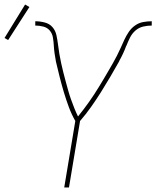

<svg xmlns="http://www.w3.org/2000/svg" viewBox="-51 -829 691 849"><path d="M233 0 282 -294Q265 -324 253 -356.5Q241 -389 231 -422.5Q221 -456 212.5 -490Q204 -524 196 -558V-559Q193 -575 190.5 -592Q188 -609 187 -626V-627Q186 -645 183 -663Q180 -681 169 -694Q158 -707 140.5 -711.5Q123 -716 105 -716V-735Q126 -735 147 -729.5Q168 -724 181 -709Q194 -694 198.5 -673.5Q203 -653 205.5 -632Q208 -611 211.5 -590.5Q215 -570 219.5 -549.5Q224 -529 229 -509Q234 -489 239.5 -469Q245 -449 250.5 -429Q256 -409 263 -389.5Q270 -370 277.5 -351Q285 -332 294 -314Q307 -330 319 -346Q331 -362 342.5 -378Q354 -394 365 -411Q376 -428 386.5 -445Q397 -462 407 -479Q417 -496 427 -513Q437 -530 447 -547.5Q457 -565 466 -582.5Q475 -600 483 -618Q491 -636 499 -653.5Q507 -671 518.5 -688Q530 -705 546.5 -716.5Q563 -728 582 -731.5Q601 -735 620 -735V-716Q601 -716 582 -711.5Q563 -707 548 -694Q533 -681 524 -663Q515 -645 508 -627L507 -626Q501 -609 493 -592Q485 -575 476 -559V-558Q457 -524 437 -490Q417 -456 396 -422.5Q375 -389 352 -356.5Q329 -324 303 -294L254 0ZM-15 -652 -31 -661 60 -809 79 -798Z"/></svg>

Font: Iosevka SS04 Thin Extended
Style: Italic
Weight: 100
Width: 7
Italic angle: -9°
Monospace: yes
Designer: Belleve Invis
Foundry: Belleve Invis
Version: Version 19.0.0; ttfautohint (v1.8.4)